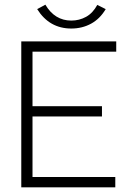

<svg xmlns="http://www.w3.org/2000/svg" viewBox="-20 -801 590 821"><path d="M71 0V-624H477V-580H119V-347H416V-303H119V-44H473V0ZM396 -780 432 -762Q407 -720 369 -699.5Q331 -679 285 -679Q191 -679 139 -762L174 -781Q214 -713 285 -713Q319 -713 348 -729Q377 -745 396 -780Z"/></svg>

Font: Inconsolata SemiExpanded Light
Style: Regular
Weight: 300
Width: 6
Monospace: yes
Designer: Raph Levien, Cyreal, Brenton Simpson
Foundry: Raph Levien, Cyreal, Google
Version: Version 3.001; ttfautohint (v1.8.2.53-6de2)